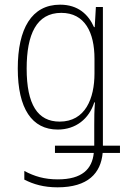

<svg xmlns="http://www.w3.org/2000/svg" viewBox="-20 -560 540 821"><path d="M226 241C357 241 411 180 419 94H493V63H420V-530H390L385 -444H382C358 -498 314 -540 237 -540C115 -540 56 -437 56 -267C56 -95 117 -6 227 -6C304 -6 361 -52 383 -122H386C383 -83 383 -58 383 -26V63H215V94H381C374 163 331 207 227 207C170 207 127 194 84 171V208C123 228 167 241 226 241ZM235 -40C141 -40 94 -113 94 -267C94 -413 136 -505 242 -505C343 -505 384 -421 384 -309V-246C384 -139 345 -40 235 -40Z"/></svg>

Font: Noto Sans Mono ExtraCondensed ExtraLight
Style: Regular
Weight: 200
Width: 2
Designer: Monotype Design Team
Foundry: Monotype Imaging Inc.
Version: Version 2.014